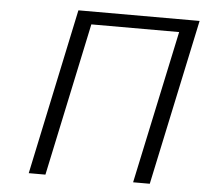

<svg xmlns="http://www.w3.org/2000/svg" viewBox="-51 -748 854 801"><g transform="rotate(5 376.5 -347.5)"><path d="M98.1 0 245.1 -693.8 246.1 -694.8H752.9L605 0H535.2L671.9 -641.1H304.2L168 0Z"/></g></svg>

Font: CMU Bright
Style: Oblique
Weight: 500
Italic angle: -12°
Version: Version 0.7.0